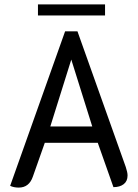

<svg xmlns="http://www.w3.org/2000/svg" viewBox="-20 -842 624 870"><path d="M26 0 275 -700H331L550 -85Q558 -61 558 -47Q558 -21 540.5 -7.5Q523 6 494 6L423 -195H183L129 -42Q112 8 65 8Q42 8 26 0ZM398 -269 303 -572 208 -269ZM152 -822H456V-772H152Z"/></svg>

Font: Thasadith
Style: Bold
Weight: 700
Designer: Cadson Demak Co.,Ltd.
Foundry: Cadson Demak Co.,Ltd.
Version: Version 1.000; ttfautohint (v1.6)